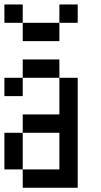

<svg xmlns="http://www.w3.org/2000/svg" viewBox="-20 -937 457 873"><path d="M0 -166.7V-333.3H83.3V-166.7ZM0 -500V-583.3H83.3V-500ZM0 -833.3V-916.7H83.3V-833.3ZM333.3 -83.3H83.3V-166.7H250V-333.3H83.3V-416.7H250V-583.3H333.3ZM333.3 -833.3H250V-916.7H333.3ZM83.3 -583.3V-666.7H250V-583.3ZM83.3 -833.3H250V-750H83.3Z"/></svg>

Font: Galmuri11 Condensed
Style: Regular
Weight: 400
Width: 3
Designer: Lee Minseo (quiple)
Version: Version 2.399;hotconv 1.1.1;makeotfexe 2.6.0 DEVELOPMENT